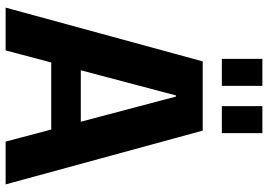

<svg xmlns="http://www.w3.org/2000/svg" viewBox="-155 -797 952 682"><g transform="rotate(90 321.0 -456.0)"><path d="M198 -700H444L635 0H483L323 -605H319L159 0H7ZM172 -267H470V-162H172ZM285 -912V-768H189V-912ZM453 -912V-768H357V-912Z"/></g></svg>

Font: Pathway Extreme SemiCondensed
Style: Bold
Weight: 700
Width: 4
Version: Version 1.001;gftools[0.9.26]